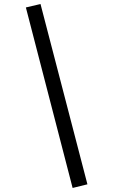

<svg xmlns="http://www.w3.org/2000/svg" viewBox="-20 -826 560 949"><path d="M180.2 -806.2 412.1 85 338.9 103 107.9 -789.1Z"/></svg>

Font: Fira Sans Book
Style: Regular
Weight: 350
Designer: Carrois Corporate & Edenspiekermann AG
Foundry: Carrois Corporate GbR & Edenspiekermann AG
Version: Version 4.203;PS 004.203;hotconv 1.0.88;makeotf.lib2.5.64775